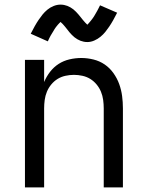

<svg xmlns="http://www.w3.org/2000/svg" viewBox="-20 -811 640 831"><path d="M88 0V-552H171V-456Q181 -480 197 -500.5Q213 -521 234 -534.5Q255 -548 280.5 -554Q306 -560 332 -560Q358 -560 384.5 -553.5Q411 -547 433 -532Q455 -517 471 -494.5Q487 -472 496 -447Q505 -422 508.5 -395.5Q512 -369 512 -342V0H429V-342Q429 -360 426.5 -378.5Q424 -397 417 -414Q410 -431 398 -445.5Q386 -460 370.5 -469.5Q355 -479 336.5 -483Q318 -487 300 -487Q282 -487 263.5 -483Q245 -479 229.5 -469.5Q214 -460 202 -445.5Q190 -431 183 -414Q176 -397 173.5 -378.5Q171 -360 171 -342V0ZM358 -629Q350 -629 342.5 -630.5Q335 -632 328.5 -634.5Q322 -637 315 -641Q308 -645 302.5 -649.5Q297 -654 291 -660Q285 -666 280.5 -671.5Q276 -677 271.5 -683Q267 -689 261.5 -695.5Q256 -702 251.5 -707Q247 -712 242 -716Q240 -714 236 -710Q232 -706 230 -703.5Q228 -701 225.5 -698Q223 -695 220.5 -691.5Q218 -688 215.5 -684Q213 -680 210.5 -675.5Q208 -671 205 -666.5Q202 -662 199 -656.5Q196 -651 193 -645Q190 -639 187 -632L113 -665Q122 -683 130.5 -698Q139 -713 147.5 -725.5Q156 -738 164.5 -748.5Q173 -759 185 -769Q197 -779 212 -785Q227 -791 242 -791Q250 -791 257.5 -789.5Q265 -788 271.5 -785.5Q278 -783 285 -779Q292 -775 297.5 -770.5Q303 -766 309 -760Q315 -754 319.5 -748.5Q324 -743 328.5 -737.5Q333 -732 338.5 -725Q344 -718 348.5 -713.5Q353 -709 358 -704Q360 -706 364 -710.5Q368 -715 370 -717.5Q372 -720 374.5 -723Q377 -726 379.5 -729.5Q382 -733 384.5 -736.5Q387 -740 389.5 -744.5Q392 -749 395 -754Q398 -759 401 -764.5Q404 -770 407 -776Q410 -782 413 -788L487 -756Q478 -738 469.5 -723Q461 -708 452.5 -695.5Q444 -683 435.5 -672.5Q427 -662 415 -652Q403 -642 388 -635.5Q373 -629 358 -629Z"/></svg>

Font: Monocode
Style: Regular
Weight: 400
Designer: Belleve Invis
Foundry: Belleve Invis
Version: Version 16.1.0; ttfautohint (v1.8.4)